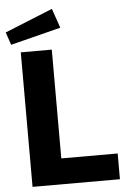

<svg xmlns="http://www.w3.org/2000/svg" viewBox="-66 -1010 698 1055"><g transform="rotate(-5 283.5 -482.5)"><path d="M241 -742V-142H552V0H70V-742ZM298 -858 21 -788 -3 -858 261 -965Z"/></g></svg>

Font: Morrison
Style: Bold
Weight: 700
Designer: Pablo Impallari, Rodrigo Fuenzalida (Modified by Dan O. Williams)
Version: Version 0.03;June 6, 2019;FontCreator 11.5.0.2425 64-bit; tt